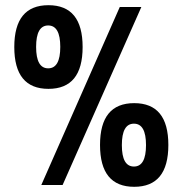

<svg xmlns="http://www.w3.org/2000/svg" viewBox="-20 -712 703 739"><path d="M496.5 7Q365 7 365 -154Q365 -315 496.5 -315Q628 -315 628 -154Q628 7 496.5 7ZM495.5 -71Q542 -71 542 -153.5Q542 -236 495.5 -236Q449 -236 449 -153.5Q449 -71 495.5 -71ZM166.5 -370Q35 -370 35 -531Q35 -692 166.5 -692Q298 -692 298 -531Q298 -370 166.5 -370ZM165.5 -449Q212 -449 212 -531.5Q212 -614 165.5 -614Q119 -614 119 -531.5Q119 -449 165.5 -449ZM441 -685H524L221 0H139Z"/></svg>

Font: Khand SemiBold
Style: Regular
Weight: 600
Designer: Devanagari: Sanchit Sawaria, Jyotish Sonowal; Latin: Satya Rajpurohit
Foundry: Indian Type Foundry
Version: Version 1.101;PS 1.0;hotconv 1.0.78;makeotf.lib2.5.61930; tt